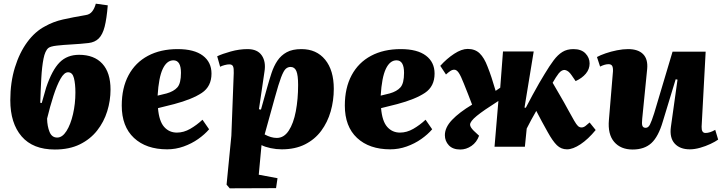

<svg xmlns="http://www.w3.org/2000/svg" viewBox="-20 -798 3925 1044"><path d="M278 15Q159 15 97.5 -56.5Q36 -128 36 -253Q36 -350 61 -431Q86 -512 128.5 -569.5Q171 -627 225 -655Q269 -680 322 -692Q375 -704 446 -716Q468 -719 481 -735.5Q494 -752 501 -778L566 -769Q560 -696 549 -653Q538 -610 517 -589Q496 -568 461 -564Q417 -559 370.5 -556.5Q324 -554 289 -550Q254 -546 243 -537Q225 -522 216.5 -478.5Q208 -435 204.5 -372.5Q201 -310 199 -239L207 -238L231 -322Q263 -417 304 -458.5Q345 -500 410 -500Q492 -500 536.5 -451.5Q581 -403 581 -311Q581 -251 563 -193Q545 -135 508 -88Q471 -41 414 -13Q357 15 278 15ZM350 -405Q329 -405 309 -369.5Q289 -334 270.5 -276.5Q252 -219 236 -153Q237 -111 249.5 -80.5Q262 -50 291 -50Q319 -50 341.5 -85.5Q364 -121 377 -177.5Q390 -234 390 -295Q390 -342 382 -373.5Q374 -405 350 -405Z M946 -531Q1036 -531 1083 -495.5Q1130 -460 1130 -398Q1130 -328 1077.5 -293Q1025 -258 927 -232L839 -210Q845 -139 872.5 -108Q900 -77 942 -77Q979 -77 1014.5 -97.5Q1050 -118 1081 -147L1117 -95Q1093 -67 1057.5 -42Q1022 -17 978.5 -1.5Q935 14 889 14Q775 14 708.5 -48Q642 -110 642 -224Q642 -320 679 -389Q716 -458 784.5 -494.5Q853 -531 946 -531ZM964 -402Q964 -470 923 -470Q887 -470 865 -423.5Q843 -377 837 -278L886 -290Q925 -301 944.5 -323Q964 -345 964 -402Z M1251 -401Q1252 -427 1247 -437.5Q1242 -448 1227 -448Q1216 -448 1201 -444Q1186 -440 1177 -435L1161 -492Q1188 -505 1234.5 -518Q1281 -531 1326 -531Q1380 -531 1403.5 -496.5Q1427 -462 1418 -408L1388 -204L1399 -202L1432 -320Q1444 -363 1456.5 -401Q1469 -439 1488.5 -468Q1508 -497 1539 -514Q1570 -531 1619 -531Q1701 -531 1748 -473.5Q1795 -416 1795 -315Q1795 -251 1778 -192Q1761 -133 1726.5 -86.5Q1692 -40 1638.5 -13Q1585 14 1512 14Q1482 14 1451.5 7.5Q1421 1 1402 -9L1387 152L1489 171L1481 225L1229 226L1212 206L1238 -60ZM1560 -434Q1545 -434 1533.5 -423.5Q1522 -413 1508.5 -377.5Q1495 -342 1475 -269L1419 -67Q1454 -48 1485 -48Q1524 -48 1550 -87.5Q1576 -127 1588.5 -193Q1601 -259 1601 -336Q1601 -389 1591.5 -411.5Q1582 -434 1560 -434Z M2159 -531Q2249 -531 2296 -495.5Q2343 -460 2343 -398Q2343 -328 2290.5 -293Q2238 -258 2140 -232L2052 -210Q2058 -139 2085.5 -108Q2113 -77 2155 -77Q2192 -77 2227.5 -97.5Q2263 -118 2294 -147L2330 -95Q2306 -67 2270.5 -42Q2235 -17 2191.5 -1.5Q2148 14 2102 14Q1988 14 1921.5 -48Q1855 -110 1855 -224Q1855 -320 1892 -389Q1929 -458 1997.5 -494.5Q2066 -531 2159 -531ZM2177 -402Q2177 -470 2136 -470Q2100 -470 2078 -423.5Q2056 -377 2050 -278L2099 -290Q2138 -301 2157.5 -323Q2177 -345 2177 -402Z M2832 -213 2839 -212Q2856 -245 2875 -280Q2894 -315 2911.5 -345.5Q2929 -376 2941 -395Q2968 -440 2990.5 -470Q3013 -500 3038 -515.5Q3063 -531 3098 -531Q3141 -531 3163.5 -507.5Q3186 -484 3186 -453Q3186 -422 3165.5 -397.5Q3145 -373 3110 -357L3088 -389Q3072 -413 3054 -417Q3036 -421 3018 -399Q3011 -390 3002.5 -377Q2994 -364 2985 -348Q3005 -313 3026 -277.5Q3047 -242 3069 -201Q3090 -163 3102 -142Q3114 -121 3122.5 -113Q3131 -105 3142 -105Q3153 -105 3163.5 -113Q3174 -121 3186 -132L3219 -91Q3178 -41 3136.5 -13.5Q3095 14 3063 14Q3031 14 3008 -8.5Q2985 -31 2958 -80Q2942 -108 2926 -138Q2910 -168 2896 -195Q2882 -171 2868.5 -146Q2855 -121 2844 -99L2834 0H2669L2690 -249Q2608 -197 2572 -167.5Q2536 -138 2536 -120Q2536 -107 2556 -87L2585 -60Q2572 -24 2543.5 -4.5Q2515 15 2483 15Q2442 15 2420.5 -8Q2399 -31 2399 -63Q2399 -105 2438 -146Q2477 -187 2547 -229Q2537 -257 2525.5 -285Q2514 -313 2502 -344Q2486 -385 2474.5 -402Q2463 -419 2450 -419Q2439 -419 2428 -411.5Q2417 -404 2405 -393L2374 -440Q2409 -479 2449.5 -505.5Q2490 -532 2523 -532Q2563 -532 2588 -508Q2613 -484 2631 -436Q2643 -406 2653 -375.5Q2663 -345 2675 -304L2700 -321L2715 -518H2882Z M3226 -488Q3244 -498 3273 -508Q3302 -518 3334.5 -524.5Q3367 -531 3395 -531Q3450 -531 3477 -503.5Q3504 -476 3499 -423L3472 -152Q3469 -125 3473 -114Q3477 -103 3491 -103Q3505 -103 3514 -120.5Q3523 -138 3537 -182L3637 -517H3817L3795 -109Q3794 -75 3816 -75Q3840 -75 3869 -92L3885 -39Q3870 -28 3843.5 -15.5Q3817 -3 3787 5.5Q3757 14 3731 14Q3677 14 3648.5 -17.5Q3620 -49 3628 -108L3664 -365L3654 -367L3584 -137Q3560 -55 3522 -20Q3484 15 3420 15Q3355 15 3319.5 -26.5Q3284 -68 3291 -146L3313 -410Q3314 -431 3308.5 -440Q3303 -449 3289 -449Q3278 -449 3266.5 -445.5Q3255 -442 3243 -436Z"/></svg>

Font: Literata 36pt ExtraBold
Style: Italic
Weight: 800
Italic angle: -2°
Designer: Latin by Veronika Burian and Jose Scaglione. Greek by Irene Vlachou. Cyrillic by Vera Evstafieva
Foundry: TypeTogether
Version: Version 3.002